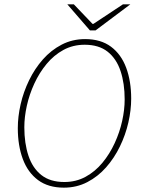

<svg xmlns="http://www.w3.org/2000/svg" viewBox="-20 -852 652 884"><path d="M274 12Q202 12 155 -23Q108 -58 85 -120Q62 -182 62 -262Q62 -315 75 -372Q88 -429 114 -482.5Q140 -536 177.5 -578.5Q215 -621 264 -646.5Q313 -672 372 -672Q444 -672 491 -637Q538 -602 561 -540Q584 -478 584 -398Q584 -345 571 -288Q558 -231 532 -177.5Q506 -124 468.5 -81.5Q431 -39 382 -13.5Q333 12 274 12ZM276 -14Q330 -14 374 -38Q418 -62 451.5 -102.5Q485 -143 508 -193Q531 -243 542.5 -295Q554 -347 554 -394Q554 -468 535 -525Q516 -582 475.5 -614Q435 -646 370 -646Q316 -646 272 -622Q228 -598 194.5 -557.5Q161 -517 138 -467Q115 -417 103.5 -365Q92 -313 92 -266Q92 -192 111 -135Q130 -78 170.5 -46Q211 -14 276 -14ZM394 -712 290 -832H320L406 -742H410L546 -832H580L420 -712Z"/></svg>

Font: Source Sans 3 ExtraLight
Style: Italic
Weight: 250
Italic angle: -11°
Designer: Paul D. Hunt
Foundry: Adobe
Version: Version 3.046;hotconv 1.0.118;makeotfexe 2.5.65603